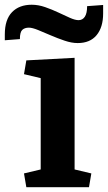

<svg xmlns="http://www.w3.org/2000/svg" viewBox="-67 -782 451 802"><path d="M244.6 -74.2 314.5 -57.6 304.7 0H43L33.2 -57.6L103 -74.2V-455.6L33.2 -472.2L43 -529.8L244.6 -540.5ZM-46.9 -638.2Q-46.9 -700.2 -16.8 -731.2Q13.2 -762.2 65.4 -762.2Q93.3 -762.2 121.8 -752.2Q150.4 -742.2 176.3 -730Q202.1 -717.8 224.4 -707.8Q246.6 -697.8 261.2 -697.8Q277.8 -697.8 287.4 -712.2Q296.9 -726.6 296.9 -756.3L363.8 -761.2V-726.1Q363.8 -668 336.4 -635Q309.1 -602.1 257.3 -602.1Q232.4 -602.1 202.9 -612.1Q173.3 -622.1 145 -634.3Q116.7 -646.5 92.3 -656.5Q67.9 -666.5 53.7 -666.5Q36.1 -666.5 26.1 -657.2Q16.1 -647.9 16.1 -618.7L-46.9 -613.8Z"/></svg>

Font: Noticia Text
Style: Bold
Weight: 700
Designer: JM Sole
Foundry: JM Sole
Version: Version 1.003